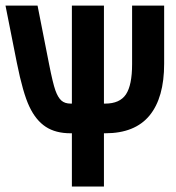

<svg xmlns="http://www.w3.org/2000/svg" viewBox="-20 -679 640 699"><path d="M358.4 -193.8V0H241.7V-193.8H236.8Q182.6 -193.8 146.7 -217.3Q110.8 -240.7 87.2 -290.3Q63.5 -339.8 41.3 -450.7Q19 -561.5 0 -658.7H116.7L158.7 -445.3Q172.4 -376 181.6 -350.1Q190.9 -324.2 203.4 -313Q215.8 -301.8 237.3 -301.8H241.7V-658.7H358.4V-301.8H362.8Q416 -301.8 438.5 -335.4Q460.9 -369.1 460.9 -445.3V-658.7H577.6V-447.3Q577.6 -323.2 524.4 -258.5Q471.2 -193.8 363.3 -193.8Z"/></svg>

Font: Cousine
Style: Bold
Weight: 700
Monospace: yes
Designer: Steve Matteson
Foundry: Ascender Corporation
Version: Version 1.20